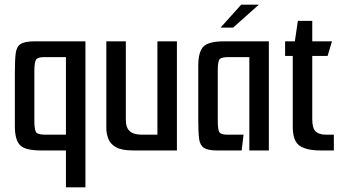

<svg xmlns="http://www.w3.org/2000/svg" viewBox="-20 -648 1469 827"><path d="M348 -470V159H264V0H156Q88 0 66 -23Q44 -46 44 -105V-334Q44 -388 47.5 -417.5Q51 -447 69 -458.5Q87 -470 130 -470ZM264 -402H170Q143 -402 135.5 -391.5Q128 -381 128 -341V-128Q128 -94 134 -81Q140 -68 172 -68H264Z M553 0Q503 0 478.5 -14.5Q454 -29 446 -51.5Q438 -74 438 -96V-470H522V-132Q522 -98 539 -83Q556 -68 590 -68H658V-470H742V0Z M913 0Q875 0 858 -11.5Q841 -23 837.5 -51Q834 -79 834 -129V-365Q834 -424 856 -447Q878 -470 946 -470H1138V0H1054V-402H962Q929 -402 923.5 -389Q918 -376 918 -342V-129Q918 -89 925 -78.5Q932 -68 958 -68H1029L1021 0ZM930 -529 1019 -628H1095L984 -529Z M1359 0Q1301 0 1271 -20Q1241 -40 1241 -102V-407H1208V-470H1250L1263 -558H1325V-470H1410L1391 -407H1325V-134Q1325 -96 1339.5 -82Q1354 -68 1383 -68H1418V0Z"/></svg>

Font: Smooch Sans SemiBold
Style: Bold
Weight: 600
Designer: Robert E. Leuschke
Foundry: Robert E. Leuschke
Version: Version 1.010; ttfautohint (v1.8.3)